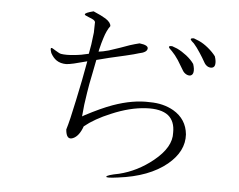

<svg xmlns="http://www.w3.org/2000/svg" viewBox="-53 -828 1106 887"><g transform="rotate(5 500.0 -384.5)"><path d="M356.4 -710 355.5 -666Q352.5 -640.6 348.6 -610.4Q344.7 -585 340.8 -566.4Q306.6 -557.6 273.4 -554.7Q237.3 -550.8 212.9 -554.7Q207 -555.7 199.2 -560.5Q195.3 -562.5 185.5 -568.4Q169.9 -579.1 166 -578.1Q160.2 -577.1 168 -554.7Q179.7 -533.2 195.3 -522.5Q213.9 -509.8 241.2 -509.8Q254.9 -510.7 276.4 -515.6Q288.1 -518.6 314.5 -525.4L336.9 -531.2Q321.3 -442.4 300.8 -347.7Q280.3 -249 267.6 -209Q271.5 -159.2 301.8 -171.9Q330.1 -183.6 346.7 -230.5Q393.6 -268.6 466.8 -298.8Q551.8 -335 626 -338.9Q695.3 -342.8 729.5 -316.4Q761.7 -290 760.7 -237.3Q764.6 -169.9 683.6 -104.5Q612.3 -46.9 528.3 -26.4Q471.7 -15.6 470.7 -7.8Q469.7 -1 525.4 -8.8Q668 -26.4 750 -93.8Q825.2 -156.2 820.3 -234.4Q813.5 -304.7 752 -340.8Q704.1 -368.2 641.6 -368.2Q563.5 -372.1 470.7 -338.9Q418.9 -320.3 344.7 -281.2L335 -275.4Q338.9 -329.1 348.6 -386.7Q353.5 -420.9 366.2 -481.4L377.9 -541L435.5 -555.7Q487.3 -567.4 511.7 -573.2Q553.7 -583 571.3 -588.9Q606.4 -595.7 609.4 -612.3Q613.3 -629.9 570.3 -634.8Q549.8 -629.9 525.4 -622.1Q510.7 -617.2 484.4 -607.4Q447.3 -594.7 431.6 -589.8Q403.3 -582 384.8 -580.1L386.7 -589.8Q394.5 -623 401.4 -643.6Q413.1 -681.6 428.7 -702.1Q428.7 -718.8 403.3 -735.4Q384.8 -747.1 345.7 -763.7Q306.6 -753.9 306.6 -746.1Q305.7 -742.2 327.1 -734.4Q342.8 -728.5 348.6 -724.6Q358.4 -717.8 356.4 -710ZM842.8 -669.9 818.4 -679.7Q800.8 -679.7 804.7 -671.9Q807.6 -667 820.3 -656.2Q835 -639.6 850.6 -615.2Q862.3 -597.7 877.9 -570.3Q883.8 -560.5 894.5 -554.7Q906.2 -549.8 915 -552.7Q924.8 -555.7 926.8 -567.4Q929.7 -582 921.9 -605.5Q908.2 -624 885.7 -642.6Q864.3 -660.2 842.8 -669.9ZM745.1 -626 721.7 -634.8Q705.1 -635.7 707 -628.9Q708 -625 718.8 -615.2L722.7 -611.3Q737.3 -596.7 752.9 -573.2Q761.7 -558.6 778.3 -531.2L781.2 -526.4Q787.1 -516.6 797.9 -510.7Q809.6 -504.9 818.4 -507.8Q828.1 -511.7 830.1 -523.4Q833 -538.1 825.2 -561.5Q812.5 -580.1 789.1 -598.6Q767.6 -615.2 745.1 -626Z"/></g></svg>

Font: BatangChe
Style: Regular
Weight: 400
Monospace: yes
Version: Version 2.21